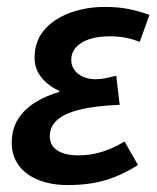

<svg xmlns="http://www.w3.org/2000/svg" viewBox="-20 -523 454 555"><path d="M176 12Q129 12 92 -2.5Q55 -17 34.5 -44.5Q14 -72 14 -110Q14 -151 33 -180Q52 -209 83.5 -228Q115 -247 151 -257V-261Q123 -272 101.5 -297Q80 -322 80 -356Q80 -404 108 -436.5Q136 -469 182.5 -486Q229 -503 283 -503Q321 -503 351.5 -497Q382 -491 412 -480L384 -402Q360 -411 340.5 -414.5Q321 -418 298 -418Q264 -418 239 -410Q214 -402 200 -386.5Q186 -371 186 -350Q186 -325 206 -309.5Q226 -294 256 -294Q271 -294 285.5 -297Q300 -300 316 -304L326 -220Q253 -217 208.5 -205.5Q164 -194 144 -175Q124 -156 124 -130Q124 -102 146 -88Q168 -74 205 -74Q229 -74 250 -78Q271 -82 293 -90.5Q315 -99 340 -114L379 -46Q344 -24 312 -11.5Q280 1 247 6.5Q214 12 176 12Z"/></svg>

Font: Source Sans 3 SemiBold
Style: Italic
Weight: 600
Italic angle: -11°
Designer: Paul D. Hunt
Foundry: Adobe
Version: Version 3.046;hotconv 1.0.118;makeotfexe 2.5.65603